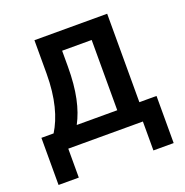

<svg xmlns="http://www.w3.org/2000/svg" viewBox="-120 -624 839 873"><g transform="rotate(-20 300.0 -188.0)"><path d="M17 140H115V0H476V140H574V-88H491V-516H139V-355C139 -236 114 -149 76 -88H17ZM188 -88C222 -152 241 -235 241 -351V-428H384V-88Z"/></g></svg>

Font: IBM Plex Mono Medm
Style: Regular
Weight: 500
Monospace: yes
Designer: Mike Abbink, Paul van der Laan, Pieter van Rosmalen
Foundry: Bold Monday
Version: Version 2.004